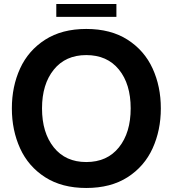

<svg xmlns="http://www.w3.org/2000/svg" viewBox="-20 -921 860 955"><path d="M39 -382Q39 -491 80 -580.5Q121 -670 204.5 -723.5Q288 -777 409 -777Q531 -777 614.5 -723.5Q698 -670 739 -580.5Q780 -491 780 -382Q780 -273 739 -183Q698 -93 614.5 -39.5Q531 14 409 14Q288 14 204.5 -39.5Q121 -93 80 -183Q39 -273 39 -382ZM630 -382Q630 -503 571.5 -575Q513 -647 409 -647Q306 -647 247.5 -574.5Q189 -502 189 -382Q189 -261 247.5 -188Q306 -115 409 -115Q513 -115 571.5 -188Q630 -261 630 -382ZM559 -837H260V-901H559Z"/></svg>

Font: Open Sauce Sans
Style: Bold
Weight: 700
Designer: Alfredo Marco Pradil
Foundry: Creative Sauce Fz LLC
Version: Version 1.477